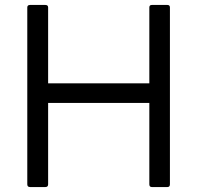

<svg xmlns="http://www.w3.org/2000/svg" viewBox="-20 -754 795 774"><path d="M101 0Q90 0 90 -11V-724Q90 -734 101 -734H163Q174 -734 174 -724V-418H582V-724Q582 -734 592 -734H655Q665 -734 665 -724V-11Q665 0 655 0H592Q582 0 582 -11V-339H174V-11Q174 0 163 0Z"/></svg>

Font: LINE Seed Sans TH
Style: Regular
Weight: 400
Designer: Dalton Maag Ltd | Thai characters by Cadson Demak Co.,Ltd.
Foundry: Dalton Maag Ltd
Version: Version 1.002